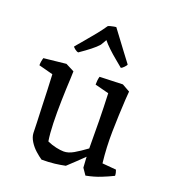

<svg xmlns="http://www.w3.org/2000/svg" viewBox="-130 -797 816 908"><g transform="rotate(20 277.5 -343.0)"><path d="M182 12Q167 2 148.5 -14.5Q130 -31 117 -52Q104 -73 103 -93Q103 -111 101.5 -145.5Q100 -180 98.5 -222.5Q97 -265 95.5 -308Q94 -351 92 -385L20 -404Q20 -423 26 -442L138 -454L181 -432L180 -400Q177 -343 175.5 -283Q174 -223 175.5 -170Q177 -117 183 -80Q205 -70 228 -65Q251 -60 267 -60Q290 -60 316 -75Q342 -90 376 -115Q376 -186 375 -253.5Q374 -321 371 -391L301 -409Q301 -420 302 -430Q303 -440 306 -450L422 -454L461 -432L458 -393Q453 -308 451.5 -228Q450 -148 459 -70L529 -64Q535 -49 535 -35Q509 -22 476.5 -9Q444 4 403 12L381 -20L378 -67V-74Q359 -55 339.5 -37Q320 -19 300 0Q276 5 248 8.5Q220 12 182 12ZM176 -527 172 -524Q165 -524 154.5 -532Q144 -540 144 -544Q158 -561 180 -586.5Q202 -612 224 -639.5Q246 -667 260 -688Q262 -690 271 -692.5Q280 -695 289 -696.5Q298 -698 300 -698L374 -599L411 -550Q411 -546 401.5 -536Q392 -526 386 -524Q372 -536 350.5 -553.5Q329 -571 309 -590Q289 -609 277 -624L260 -595Q247 -580 224 -562Q201 -544 176 -527Z"/></g></svg>

Font: Labrada
Style: Regular
Weight: 400
Designer: Mercedes Jáuregui
Foundry: Omnibus-Type Team
Version: Version 1.000; ttfautohint (v1.8.4.7-5d5b)